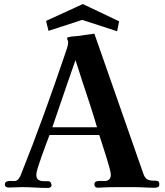

<svg xmlns="http://www.w3.org/2000/svg" viewBox="-20 -924 814 946"><path d="M458 -297Q443 -349 424 -407Q405 -465 386 -522Q367 -579 352 -628Q335 -579 315 -522Q295 -465 275.5 -407Q256 -349 238 -297ZM765 -16Q765 -6 759 -2.5Q753 1 743 1Q717 1 691 -0.5Q665 -2 639 -2Q600 -2 559 -2Q518 -2 478 0Q474 0 470 0.5Q466 1 462 1Q455 1 450 -3Q445 -7 445 -14Q445 -27 454 -30Q463 -33 474.5 -32.5Q486 -32 494 -32Q526 -32 526 -64Q526 -73 519.5 -97Q513 -121 503.5 -151.5Q494 -182 484.5 -211Q475 -240 469 -259H224Q217 -241 206.5 -212.5Q196 -184 185 -153.5Q174 -123 166.5 -98.5Q159 -74 159 -64Q159 -45 168.5 -38.5Q178 -32 192 -31.5Q206 -31 220 -31Q226 -31 230 -24Q234 -17 234 -12Q234 -5 228.5 -1.5Q223 2 217 2Q185 2 152 0Q119 -2 87 -2Q71 -2 55 -1Q39 0 22 0Q15 0 9.5 -3.5Q4 -7 4 -14Q4 -26 12.5 -29.5Q21 -33 32.5 -32.5Q44 -32 51 -32Q63 -32 70.5 -41.5Q78 -51 82 -61Q141 -208 195 -357Q249 -506 300 -656Q304 -667 310 -686Q316 -705 316 -715Q316 -721 313.5 -725.5Q311 -730 311 -735Q311 -741 319 -741Q328 -744 338 -744.5Q348 -745 358 -746Q380 -749 401.5 -752Q423 -755 445 -758L686 -69Q695 -43 710 -38Q725 -33 738 -34Q749 -34 757 -32Q765 -30 765 -16ZM567 -819 557 -770 385 -826 219 -772 207 -821 388 -904Z"/></svg>

Font: Kaisei Tokumin ExtraBold
Style: Regular
Weight: 800
Designer: Font-Kai, 金井和夫
Foundry: KAZUO KANAI
Version: Version 5.003